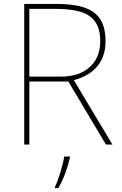

<svg xmlns="http://www.w3.org/2000/svg" viewBox="-20 -734 617 975"><path d="M262 -714H103V0H129V-320H327L518 0H551L355 -327C456 -354 516 -419 516 -525C516 -673 427 -714 262 -714ZM257 -689C413 -689 489 -652 489 -524C489 -410 408 -345 292 -345H129V-689ZM335 67V61H306C300 104 275 185 259 215V221H276C304 174 323 119 335 67Z"/></svg>

Font: Noto Sans Gurmukhi UI Thin
Style: Regular
Weight: 100
Designer: Jelle Bosma - Monotype Design Team
Foundry: Monotype Imaging Inc.
Version: Version 2.004